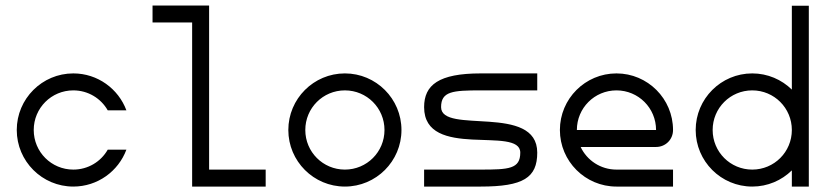

<svg xmlns="http://www.w3.org/2000/svg" viewBox="-20 -687 3040 707"><path d="M41.7 -208.3C41.7 -93.3 135 0 250 0C339.5 0 415.9 -56.5 445.4 -135.8H376.7C351.6 -91.9 304.4 -62.5 250 -62.5C169.2 -62.5 104.2 -127.5 104.2 -208.3C104.2 -289.2 169.2 -354.2 250 -354.2C304.4 -354.2 351.6 -324.7 376.7 -280.8H445.4C415.9 -360.1 339.5 -416.7 250 -416.7C135 -416.7 41.7 -323.3 41.7 -208.3Z M687.5 -604.2V0H958.3V-62.5H750V-666.7H541.7V-604.2Z M1104.2 -208.3C1104.2 -289.2 1169.2 -354.2 1250 -354.2C1330.8 -354.2 1395.8 -289.2 1395.8 -208.3C1395.8 -127.5 1330.8 -62.5 1250 -62.5C1169.2 -62.5 1104.2 -127.5 1104.2 -208.3ZM1041.7 -208.3C1041.7 -93.3 1135 0 1250 0C1365 0 1458.3 -93.3 1458.3 -208.3C1458.3 -323.3 1365 -416.7 1250 -416.7C1135 -416.7 1041.7 -323.3 1041.7 -208.3Z M1958.3 -416.7H1750C1595.6 -416.7 1541.7 -374.2 1541.7 -292.5C1541.7 -96.7 1895.8 -225.9 1895.8 -125C1895.8 -64.9 1853.8 -62.5 1750 -62.5H1541.7V0H1750C1906.8 0 1958.3 -32.5 1958.3 -125C1958.3 -306.7 1604.2 -190.7 1604.2 -292.5C1604.2 -350.8 1647.2 -354.2 1750 -354.2H1958.3Z M2395.8 -208.3H2104.2C2104.2 -289.2 2169.2 -354.2 2250 -354.2C2330.8 -354.2 2395.8 -289.2 2395.8 -208.3ZM2041.7 -208.3C2041.7 -93.3 2135 0 2250 0H2458.3V-62.5H2250C2191.6 -62.5 2141.4 -96.5 2118.1 -145.8H2395.8C2430 -145.8 2458.3 -172.5 2458.3 -208.3C2458.3 -323.3 2365 -416.7 2250 -416.7C2135 -416.7 2041.7 -323.3 2041.7 -208.3Z M2541.7 -208.3C2541.7 -93.3 2635 0 2750 0C2806.8 0 2858.2 -22.7 2895.8 -59.6V0H2958.3V-665.8H2895.8V-357.1C2858.2 -393.9 2806.8 -416.7 2750 -416.7C2635 -416.7 2541.7 -323.3 2541.7 -208.3ZM2604.2 -208.3C2604.2 -289.2 2669.2 -354.2 2750 -354.2C2830.8 -354.2 2895.8 -289.2 2895.8 -208.3C2895.8 -127.5 2830.8 -62.5 2750 -62.5C2669.2 -62.5 2604.2 -127.5 2604.2 -208.3Z"/></svg>

Font: Amy Mono
Style: Regular
Weight: 400
Monospace: yes
Version: Version 001.000